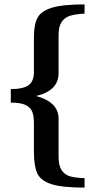

<svg xmlns="http://www.w3.org/2000/svg" viewBox="-20 -730 436 872"><path d="M134 -41V-171Q134 -204 126 -223.5Q118 -243 95.5 -253.5Q73 -264 29 -264V-325Q88 -326 111 -344Q134 -362 134 -402V-562Q134 -619 150.5 -649.5Q167 -680 216 -695Q265 -710 364 -710V-668Q323 -666 298.5 -658.5Q274 -651 260 -630.5Q246 -610 246 -570V-398Q246 -357 219.5 -331Q193 -305 143 -294Q192 -282 219 -256Q246 -230 246 -190V-18Q246 22 260 43Q274 64 298.5 71Q323 78 364 79V122Q261 122 212.5 106Q164 90 149 56.5Q134 23 134 -41Z"/></svg>

Font: Trirong SemiBold
Style: Regular
Weight: 600
Designer: Katatrad Team
Foundry: CadsonDemak
Version: Version 1.001